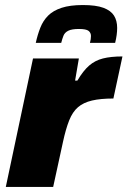

<svg xmlns="http://www.w3.org/2000/svg" viewBox="-20 -742 506 762"><path d="M3 0 111 -510H293L278 -422H287Q310 -461 333.5 -481.5Q357 -502 388.5 -510Q420 -518 466 -518L430 -351Q379 -351 345 -343Q311 -335 289.5 -316.5Q268 -298 254.5 -264Q241 -230 230 -179L191 0ZM122 -572Q129 -604 140 -632Q151 -660 171 -680Q191 -700 224.5 -711Q258 -722 309 -722Q361 -722 390.5 -711Q420 -700 432.5 -680Q445 -660 445 -631Q445 -618 443 -603Q441 -588 437 -572H337Q339 -579 340 -586Q341 -593 341 -599Q341 -612 331.5 -619.5Q322 -627 293 -627Q265 -627 251 -620Q237 -613 232 -600.5Q227 -588 223 -572Z"/></svg>

Font: Saira Thin ExtraBold
Style: Italic
Weight: 800
Italic angle: -12°
Version: Version 1.101